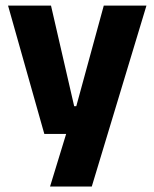

<svg xmlns="http://www.w3.org/2000/svg" viewBox="-20 -512 566 704"><path d="M332 -122.5 250 -87 360.5 -491.5H517L316.5 172H163.5L240 -78L312 -21H142.5L9.5 -491.5H167L252 -122.5Z"/></svg>

Font: Anek Gurmukhi
Style: Bold
Weight: 700
Designer: Sarang Kulkarni (Gurmukhi), Yesha Goshar (Latin)
Foundry: Ek Type
Version: Version 1.003